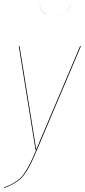

<svg xmlns="http://www.w3.org/2000/svg" viewBox="-30 -747 423 956"><path d="M238.3 -667.5Q174.3 -667.5 167 -726.6L167.5 -726.1Q170.4 -698.7 188.2 -683.1Q206.1 -667.5 238.3 -667.5Q300.3 -667.5 324.2 -726.1L324.7 -726.6Q313.5 -697.3 291 -682.4Q268.6 -667.5 238.3 -667.5ZM373 -517.1 153.8 0Q137.7 38.1 126.7 61Q115.7 84 101.6 106.7Q87.4 129.4 72.3 143.1Q57.1 156.7 36.9 168.5Q16.6 180.2 -10.3 189.5V186Q16.1 177.2 35.9 165.5Q55.7 153.8 70.1 140.6Q84.5 127.4 98.4 104.7Q112.3 82 123 60.1Q133.8 38.1 149.9 0H147L63.5 -517.1H67.4L150.4 -2.4L368.7 -517.1Z"/></svg>

Font: Fira Sans Compressed Four
Style: Italic
Weight: 100
Width: 3
Italic angle: -8°
Designer: Carrois Corporate & Edenspiekermann AG
Foundry: Carrois Corporate GbR & Edenspiekermann AG
Version: Version 4.203;PS 004.203;hotconv 1.0.88;makeotf.lib2.5.64775